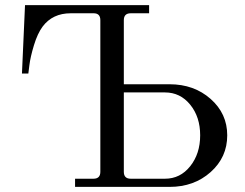

<svg xmlns="http://www.w3.org/2000/svg" viewBox="-20 -732 960 752"><path d="M274 0V-32H346Q373 -32 373 -59V-653Q373 -680 347 -680H257Q186 -680 147 -628Q127 -601 113 -555Q99 -509 95 -476L91 -444H66L78 -712H564V-680H492Q465 -680 465 -653V-402H644Q740 -402 805 -344.5Q870 -287 870 -202Q870 -116 805 -58Q740 0 644 0ZM465 -370V-59Q465 -32 492 -32H626Q686 -32 725 -81Q764 -130 764 -202Q764 -274 725 -322Q686 -370 626 -370Z"/></svg>

Font: Old Standard TT
Style: Regular
Weight: 400
Designer: Alexey Kryukov <alexios@thessalonica.org.ru>
Version: Version 1.0